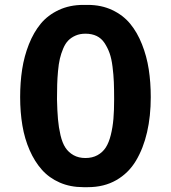

<svg xmlns="http://www.w3.org/2000/svg" viewBox="-20 -756 705 791"><path d="M341.8 -735.8Q397.5 -735.8 442.1 -714.8Q486.8 -693.8 516.1 -658.4Q545.4 -623 564.9 -573.7Q584.5 -524.4 592.8 -470.5Q601.1 -416.5 601.1 -356Q601.1 -277.3 585.9 -211.4Q570.8 -145.5 540.3 -94.2Q509.8 -43 459.2 -13.9Q408.7 15.1 341.8 15.1H323.2Q269.5 15.1 226.1 -3.9Q182.6 -22.9 152.6 -56.6Q122.6 -90.3 102.1 -137.2Q81.5 -184.1 72.3 -238.8Q63 -293.5 63 -356Q63 -416.5 71.3 -470.5Q79.6 -524.4 99.1 -573.7Q118.7 -623 147.9 -658.4Q177.2 -693.8 222.2 -714.8Q267.1 -735.8 323.2 -735.8ZM332 -617.2Q309.1 -617.2 291.3 -609.4Q273.4 -601.6 261.2 -589.1Q249 -576.7 240.2 -555.7Q231.4 -534.7 226.6 -513.9Q221.7 -493.2 219 -462.9Q216.3 -432.6 215.6 -407.5Q214.8 -382.3 214.8 -347.2Q215.8 -299.3 218.8 -265.4Q221.7 -231.4 229.2 -199.2Q236.8 -167 249.5 -147.7Q262.2 -128.4 283 -116.7Q303.7 -105 332 -105Q360.4 -105 381.6 -116.7Q402.8 -128.4 415.8 -148.4Q428.7 -168.5 436.5 -200Q444.3 -231.4 447.3 -266.4Q450.2 -301.3 450.2 -347.2Q450.2 -388.2 449 -418Q447.8 -447.8 443.6 -481.2Q439.5 -514.6 431.4 -537.1Q423.3 -559.6 410.6 -578.9Q397.9 -598.1 378.2 -607.7Q358.4 -617.2 332 -617.2Z"/></svg>

Font: Stilu SemiBold
Style: Regular
Weight: 600
Designer: Genilson Lima Santos
Foundry: Genilson Lima Santos
Version: Version 1.200;PS 001.200;hotconv 1.0.88;makeotf.lib2.5.64775